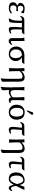

<svg xmlns="http://www.w3.org/2000/svg" viewBox="2214 -2936 960 5429"><g transform="rotate(90 2694.5 -222.0)"><path d="M220.2 -398.9Q144.5 -396.5 143.1 -324.2Q143.1 -259.8 185.1 -250Q197.8 -247.1 216.8 -247.1Q217.3 -247.1 230.5 -248Q273.9 -252 277.8 -252Q296.4 -249 296.9 -227.1Q294.9 -202.1 276.9 -201.2Q272.9 -201.2 248 -204.1Q221.2 -207 215.8 -207Q150.9 -207 135.7 -143.6Q132.3 -127.9 131.8 -110.8Q133.8 -30.8 224.1 -29.8Q271 -29.8 336.4 -74.7Q341.3 -78.1 347.2 -82L362.8 -49.8Q298.3 9.8 212.9 9.8Q69.8 9.8 47.4 -79.6Q43.9 -93.8 43.9 -107.9Q43.9 -181.2 113.8 -217.3Q127.4 -224.1 142.1 -229Q77.1 -254.4 65.9 -296.9Q63 -309.1 63 -321.8Q63 -366.2 104.5 -401.9Q148.9 -438.5 221.2 -439Q301.8 -438.5 356 -411.1L357.9 -408.2L335 -335.9L321.8 -335Q284.2 -398.4 220.2 -398.9Z M537.1 -360.8Q494.1 -360.8 475.1 -342.3Q466.3 -333 452.6 -313L429.7 -320.8Q451.2 -406.7 501.5 -423.8Q518.1 -429.2 537.1 -429.2H864.7Q903.3 -429.2 941.9 -432.1L951.7 -422.9Q936.5 -394 901.9 -363.8Q885.7 -360.8 855 -360.8H815.9Q807.6 -206.1 813 -126Q817.9 -52.2 843.3 -43.9Q849.1 -42.5 856 -42Q882.8 -42.5 918.9 -62L930.7 -37.1Q877.4 9.8 804.7 9.8Q760.7 9.8 748.5 -33.2Q744.1 -49.8 742.7 -71.8Q735.8 -169.9 753.4 -333Q754.9 -348.1 756.8 -360.8H628.9Q629.9 -332.5 629.9 -242.2Q629.9 -107.4 609.4 -18.1Q608.4 -13.7 607.9 -11.2Q576.7 2 507.8 12.2L500 0Q543.5 -65.9 556.2 -145.5Q561 -176.3 563 -210Q565.9 -266.6 565.9 -360.8Z M1059.6 -321.8Q1059.1 -392.1 1041.5 -429.2L1043.5 -431.2Q1055.7 -429.2 1087.4 -429.2Q1112.8 -429.7 1137.7 -439Q1137.7 -438 1139.6 -342.8V-90.8Q1139.6 -51.3 1154.3 -46.9Q1158.7 -45.9 1162.6 -45.9Q1197.8 -46.9 1229.5 -86.9L1250.5 -69.8Q1213.9 -5.4 1167.5 8.8Q1157.2 11.7 1147.5 12.2Q1078.6 12.2 1063 -43.5Q1059.6 -56.6 1059.6 -70.8Z M1739.3 -363.8Q1723.1 -360.8 1692.4 -360.8Q1623.5 -360.8 1605.5 -362.8L1603.5 -357.9Q1683.1 -316.9 1702.1 -231Q1707 -208.5 1707.5 -186Q1707.5 -111.8 1657.2 -54.2Q1600.6 9.3 1507.3 9.8Q1375 9.8 1321.3 -87.9Q1294.4 -138.2 1294.4 -204.1Q1295.9 -296.4 1364.3 -366.2Q1418.5 -420.4 1523.9 -430.2Q1542.5 -431.6 1560.5 -432.1Q1584 -432.1 1631.3 -430.7Q1678.7 -429.2 1702.1 -429.2Q1741.2 -429.2 1779.3 -432.1L1789.6 -422.9Q1773.9 -393.6 1739.3 -363.8ZM1514.2 -28.8Q1584.5 -28.8 1611.3 -104.5Q1623 -139.6 1623.5 -185.1Q1623 -272 1587.4 -317.9Q1569.8 -341.3 1545.4 -360.8Q1378.4 -359.4 1377.4 -188Q1377.4 -111.3 1424.3 -64.9Q1460.4 -29.3 1514.2 -28.8Z M1994.1 -349.1Q2047.4 -415.5 2125.5 -433.6Q2148.9 -439 2171.9 -439Q2269 -439 2285.6 -334Q2289.1 -309.6 2289.1 -280.8V5.9Q2289.1 33.2 2290.5 84Q2292 126 2292 144Q2292 184.1 2287.1 204.1L2206.1 237.8L2195.3 220.2Q2209 184.1 2209 17.1Q2209 11.2 2209 5.9V-263.2Q2209 -343.3 2187 -364.3Q2170.4 -378.4 2141.1 -378.9Q2067.4 -378.9 2001.5 -307.6Q1996.1 -301.8 1992.2 -296.9V-180.2Q1992.2 -64 2001 0L1999 2.9Q1981 0 1952.1 0Q1923.3 0 1905.3 2.9L1903.3 0Q1912.1 -62 1912.1 -180.2V-234.9Q1912.1 -373 1903.3 -429.2L1905.3 -432.1Q1949.2 -427.7 1986.3 -435.1Q1991.7 -435.1 1992.2 -427.2Q1992.2 -425.8 1992.2 -424.8V-352.1Z M2527.8 -249V-153.8Q2527.8 -47.4 2584.5 -40.5Q2589.4 -40 2593.8 -40Q2654.8 -40 2707 -80.6Q2723.1 -93.3 2731.9 -106V-249Q2731.9 -363.3 2722.7 -429.2L2724.6 -432.1Q2742.7 -429.2 2771.5 -429.2Q2800.3 -429.2 2818.8 -432.1L2820.8 -429.2Q2811.5 -367.2 2811.5 -249L2812 -126Q2812.5 -63.5 2828.6 -47.9Q2837.4 -40.5 2857.9 -40.5Q2870.6 -41 2884.8 -45.9L2892.1 -21Q2862.3 9.8 2812.5 9.8Q2755.9 9.8 2736.8 -42.5Q2735.8 -45.9 2734.9 -47.9Q2731.9 -57.6 2731.9 -62Q2666 9.3 2574.7 9.8Q2545.4 9.3 2524.9 -2L2524.4 -0.5Q2523.9 3.4 2523.9 4.9Q2523.9 12.2 2526.4 40.5Q2531.7 103 2531.7 136.2Q2531.7 175.8 2525.9 207L2446.8 237.8L2435.5 220.2Q2449.2 184.6 2449.7 40Q2449.7 25.4 2449.7 6.8Q2449.7 -7.3 2452.1 -30.3Q2454.1 -49.8 2453.6 -59.1Q2453.6 -64 2451.2 -78.6Q2447.8 -101.6 2447.8 -111.8V-249Q2447.8 -365.2 2439 -429.2L2440.9 -432.1Q2459 -429.2 2487.8 -429.2Q2516.6 -429.2 2534.7 -432.1L2536.6 -429.2Q2527.8 -368.2 2527.8 -249Z M3184.1 -682.1Q3210.9 -682.1 3223.1 -660.2Q3226.1 -653.3 3226.6 -647Q3226.1 -636.7 3220.2 -628.9L3128.4 -506.8Q3122.1 -499.5 3116.2 -499Q3103.5 -500.5 3102.5 -512.2Q3103 -516.6 3104.5 -522L3156.2 -665Q3163.6 -681.6 3184.1 -682.1ZM2941.4 -205.1Q2941.4 -338.9 3029.8 -401.4Q3083.5 -438.5 3157.2 -439Q3292 -439 3341.8 -331.5Q3364.7 -280.8 3365.2 -213.9Q3365.2 -89.8 3281.7 -28.8Q3228 9.8 3153.3 9.8Q3036.1 9.8 2977.5 -77.6Q2941.9 -132.8 2941.4 -205.1ZM3150.4 -398.9Q3052.2 -398.9 3033.2 -275.9Q3029.3 -250 3029.3 -222.2Q3029.3 -113.8 3081.5 -61.5Q3113.8 -29.8 3162.1 -29.8Q3223.1 -29.8 3256.3 -97.2Q3276.9 -140.6 3277.3 -195.8Q3277.3 -332 3230 -373.5Q3199.7 -398.4 3150.4 -398.9Z M3654.3 -360.8Q3638.2 -184.6 3638.2 -126Q3638.2 -51.8 3668.9 -44.4Q3670.9 -43.9 3671.4 -43.9Q3685.5 -42 3696.8 -42Q3722.2 -42.5 3750 -51.8L3762.2 -26.9Q3704.1 9.8 3643.6 9.8Q3589.4 9.8 3572.3 -47.9Q3566.4 -68.4 3566.4 -91.8Q3566.4 -137.7 3593.3 -360.8H3537.1Q3493.7 -360.8 3475.6 -342.8Q3466.8 -333.5 3453.1 -313L3430.2 -320.8Q3451.7 -406.7 3502 -423.8Q3518.6 -429.2 3537.1 -429.2H3737.8Q3776.9 -429.2 3815.4 -432.1L3825.2 -422.9Q3809.6 -393.6 3775.4 -363.8Q3759.3 -360.8 3728.5 -360.8Z M4009.3 -349.1Q4062.5 -415.5 4140.6 -433.6Q4164.1 -439 4187 -439Q4284.2 -439 4300.8 -334Q4304.2 -309.6 4304.2 -280.8V5.9Q4304.2 33.2 4305.7 84Q4307.1 126 4307.1 144Q4307.1 184.1 4302.2 204.1L4221.2 237.8L4210.4 220.2Q4224.1 184.1 4224.1 17.1Q4224.1 11.2 4224.1 5.9V-263.2Q4224.1 -343.3 4202.1 -364.3Q4185.5 -378.4 4156.2 -378.9Q4082.5 -378.9 4016.6 -307.6Q4011.2 -301.8 4007.3 -296.9V-180.2Q4007.3 -64 4016.1 0L4014.2 2.9Q3996.1 0 3967.3 0Q3938.5 0 3920.4 2.9L3918.5 0Q3927.2 -62 3927.2 -180.2V-234.9Q3927.2 -373 3918.5 -429.2L3920.4 -432.1Q3964.4 -427.7 4001.5 -435.1Q4006.8 -435.1 4007.3 -427.2Q4007.3 -425.8 4007.3 -424.8V-352.1Z M4631.8 -360.8Q4615.7 -184.6 4615.7 -126Q4615.7 -51.8 4646.5 -44.4Q4648.4 -43.9 4648.9 -43.9Q4663.1 -42 4674.3 -42Q4699.7 -42.5 4727.5 -51.8L4739.7 -26.9Q4681.6 9.8 4621.1 9.8Q4566.9 9.8 4549.8 -47.9Q4543.9 -68.4 4543.9 -91.8Q4543.9 -137.7 4570.8 -360.8H4514.6Q4471.2 -360.8 4453.1 -342.8Q4444.3 -333.5 4430.7 -313L4407.7 -320.8Q4429.2 -406.7 4479.5 -423.8Q4496.1 -429.2 4514.6 -429.2H4715.3Q4754.4 -429.2 4793 -432.1L4802.7 -422.9Q4787.1 -393.6 4752.9 -363.8Q4736.8 -360.8 4706.1 -360.8Z M5234.9 -190.9 5248.5 -132.8Q5269 -51.8 5304.7 -50.8Q5333 -50.8 5348.6 -73.2Q5353 -80.1 5357.9 -87.9L5384.8 -79.1Q5358.9 -4.9 5317.9 6.8Q5306.2 9.8 5293.9 9.8Q5239.3 9.8 5215.3 -88.9Q5214.8 -90.3 5214.8 -90.8L5205.6 -129.9Q5150.9 -21 5090.3 1.5Q5067.4 9.8 5042 9.8Q4897.9 9.8 4864.7 -119.6Q4856 -154.8 4856 -195.8Q4856 -350.1 4967.3 -411.1Q5018.1 -438.5 5075.7 -439Q5164.1 -439 5200.2 -336.4Q5208.5 -313 5210.9 -293.9L5262.7 -434.1Q5270 -434.1 5286.6 -431.6Q5303.2 -429.2 5310.5 -429.2Q5318.4 -429.2 5334.5 -431.6Q5349.1 -434.1 5355 -434.1ZM5184.6 -222.2 5179.7 -243.2Q5151.9 -359.9 5111.8 -387.2Q5093.3 -398.9 5070.8 -398.9Q5006.8 -398.9 4970.7 -334.5Q4944.3 -286.6 4943.8 -219.2Q4943.8 -52.2 5025.9 -32.2Q5036.6 -29.8 5046.9 -29.8Q5115.2 -31.7 5168.9 -181.2Z"/></g></svg>

Font: Linux Biolinum Capitals O
Style: Small Caps
Weight: 400
Designer: Philipp H. Poll
Foundry: Philipp H. Poll
Version: Version 1.0.4